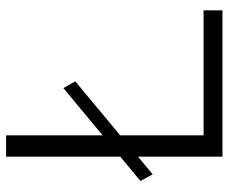

<svg xmlns="http://www.w3.org/2000/svg" viewBox="-80 -670 750 630"><g transform="rotate(-90 295.0 -355.0)"><path d="M38 -229 16 -269 321 -522 343 -483ZM96 0V-710H166V-62H576V0Z"/></g></svg>

Font: Raleway Thin
Style: Regular
Weight: 400
Version: Version 4.026